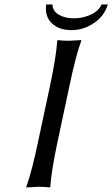

<svg xmlns="http://www.w3.org/2000/svg" viewBox="-20 -825 496 848"><path d="M456.1 -805.2Q440.9 -753.9 394.5 -722.9Q348.1 -691.9 295.9 -691.9Q240.2 -691.9 208.5 -722.7Q176.8 -753.4 184.1 -805.2H211.9Q211.9 -776.9 239 -760.5Q266.1 -744.1 307.1 -744.1Q346.2 -744.1 381.6 -760.7Q417 -777.3 428.2 -805.2ZM200.7 -444.8Q228 -574.2 232.9 -645L235.8 -647.9Q252.4 -645 286.1 -645L338.9 -647.9V-645Q314.5 -578.6 286.6 -444.8L234.4 -200.2Q207 -70.8 202.1 0L199.2 2.9Q182.6 0 148.9 0L96.2 2.9V0Q120.6 -67.9 148.4 -200.2Z"/></svg>

Font: Linux Biolinum
Style: Italic
Weight: 400
Italic angle: -12°
Designer: Philipp H. Poll
Foundry: Philipp H. Poll
Version: Version 1.1.3 ; ttfautohint (v0.9)